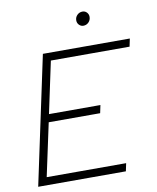

<svg xmlns="http://www.w3.org/2000/svg" viewBox="-95 -960 843 1033"><g transform="rotate(-10 326.5 -443.5)"><path d="M29 0 178 -700H653L644 -657H214L154 -375H435L426 -332H145L83 -43H517L508 0ZM419 -811Q406 -811 396 -821Q386 -831 386 -846Q386 -863 398 -875Q410 -887 427 -887Q441 -887 450.5 -877Q460 -867 460 -853Q460 -835 448 -823Q436 -811 419 -811Z"/></g></svg>

Font: Red Hat Display VF
Style: Italic
Weight: 300
Italic angle: -12°
Designer: Pentagram, MCKL
Foundry: Pentagram, MCKL
Version: Version 1.023